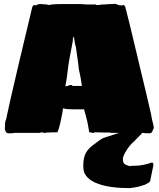

<svg xmlns="http://www.w3.org/2000/svg" viewBox="-20 -688 821 994"><path d="M743 2Q736 2 731 1.5Q726 1 721 0H555Q554 0 552 -0.5Q550 -1 547 -2H517L474 -3Q470 -3 469 -2Q467 0 461 0H458L457 -1Q453 -1 453 -2Q450 -3 447 -3Q444 -3 442 -3Q440 -11 437 -32.5Q434 -54 423 -94L415 -122H359Q343 -122 331 -123Q319 -124 306 -127Q306 -123 305 -118Q304 -113 303 -104Q296 -67 289 -39Q282 -11 277 -3Q269 -3 258 -3Q247 -3 232 -2Q217 -2 213 0H204Q203 0 203 -2Q202 -3 200 -3Q192 -3 189 -2V0H56Q52 1 46.5 1.5Q41 2 33 2H23Q15 2 12 -3Q5 -13 5 -25Q5 -32 6 -35Q6 -40 6 -44.5Q6 -49 7 -55Q9 -66 12 -71Q15 -82 15 -86Q17 -98 33.5 -170.5Q50 -243 79 -366Q108 -489 147 -651Q147 -652 149.5 -656Q152 -660 156 -662H160L162 -660Q167 -660 169.5 -662Q172 -664 175 -665Q183 -667 187 -667Q194 -667 200.5 -666.5Q207 -666 214 -665Q216 -665 219 -665.5Q222 -666 224 -664Q226 -663 230.5 -662.5Q235 -662 239 -662Q239 -664 244 -664.5Q249 -665 251 -665Q260 -666 272 -666.5Q284 -667 304 -667H399Q399 -666 408 -666Q413 -666 416.5 -666Q420 -666 424 -665H474Q476 -664 478.5 -663Q481 -662 483 -662Q488 -662 493.5 -662.5Q499 -663 504 -664Q509 -665 514.5 -665Q520 -665 522 -665Q533 -666 542 -666.5Q551 -667 561 -667Q567 -667 573 -668Q579 -669 586 -665Q594 -661 600.5 -660.5Q607 -660 612 -660Q616 -660 616 -662H620Q623 -661 626 -656.5Q629 -652 629 -651Q639 -613 652 -559.5Q665 -506 679.5 -445Q694 -384 709 -321Q724 -258 738 -200.5Q752 -143 762 -97Q764 -87 764.5 -83Q765 -79 766 -74Q767 -67 771.5 -51Q776 -35 776 -27Q776 -19 772 -18Q768 2 755 2ZM318 -241Q324 -241 324 -243H330Q332 -244 337 -246Q342 -248 349 -248H350L357 -243H404L397 -288L393 -307Q391 -318 389 -325.5Q387 -333 387 -340Q387 -345 384 -366.5Q381 -388 377 -416L373 -444Q370 -453 368.5 -461Q367 -469 366 -476L364 -488V-493Q362 -495 362 -498Q362 -502 361 -502V-498Q361 -494 357 -488V-476Q355 -468 354 -460Q353 -452 351 -444L342 -397Q334 -357 330 -318Q326 -279 318 -241ZM664 284 654 286Q547 286 487 263Q433 244 416 205Q411 190 411 173Q411 128 425 102.5Q439 77 481 49Q485 45 489.5 42Q494 39 500 35Q505 32 509.5 29.5Q514 27 516 26L596 0Q598 0 599 -1Q600 -1 600.5 -2.5Q601 -4 602 -4H621L644 -3Q690 -3 717 0L675 43Q649 65 629 100Q616 123 616 136Q616 151 622 158Q628 165 639 168Q641 169 647.5 171Q654 173 660 171Q664 170 668.5 170Q673 170 680 170Q719 170 767 153Q774 156 774 163V168L757 250Q756 254 748.5 258.5Q741 263 731 268Q716 273 704 276.5Q692 280 684 281Q680 282 677 282.5Q674 283 672 283Q666 283 664 284Z"/></svg>

Font: Sigmar
Style: Regular
Weight: 400
Designer: Vernon Adams
Foundry: Vernon Adams
Version: Version 1.000; ttfautohint (v1.8.4.7-5d5b);gftools[0.9.24]